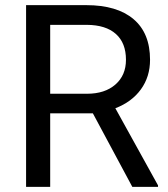

<svg xmlns="http://www.w3.org/2000/svg" viewBox="-20 -731 656 751"><path d="M343.3 -287.6H176.3V0H82V-710.9H317.4Q437.5 -710.9 502.2 -656.2Q566.9 -601.6 566.9 -497.1Q566.9 -430.7 531 -381.3Q495.1 -332 431.2 -307.6L598.1 -5.9V0H497.6ZM176.3 -364.3H320.3Q390.1 -364.3 431.4 -400.4Q472.7 -436.5 472.7 -497.1Q472.7 -563 433.3 -598.1Q394 -633.3 319.8 -633.8H176.3Z"/></svg>

Font: APIMedia Roboto
Style: Regular
Weight: 400
Designer: Google
Version: Version 2.137; 2017